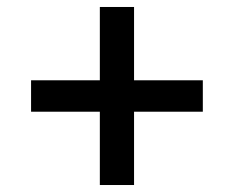

<svg xmlns="http://www.w3.org/2000/svg" viewBox="-20 -596 670 550"><path d="M364 -66H266V-276H69V-366H266V-576H364V-366H561V-276H364Z"/></svg>

Font: IBM Plex Sans JP Medm
Style: Regular
Weight: 500
Designer: Mike Abbink; Paul van der Laan; Pieter van Rosmalen; Wujin Sim; Yejin Wi; Jinhee Kim; Boomi Park; Yona Kim; Kichan Ma
Foundry: Sandoll Inc.
Version: Version 1.002